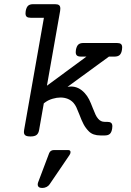

<svg xmlns="http://www.w3.org/2000/svg" viewBox="-20 -661 640 937"><path d="M274.4 -619.1Q274.4 -611.8 273.4 -607.4L209 -242.7L401.9 -384.8H375.5Q361.8 -384.8 355.7 -389.9Q349.6 -395 349.6 -406.7Q349.6 -409.2 350.6 -418Q354 -436 362.3 -443.6Q370.6 -451.2 387.2 -451.2H550.3Q564 -451.2 570.1 -446.3Q576.2 -441.4 576.2 -429.7Q576.2 -422.4 575.2 -418Q572.3 -399.9 563.7 -392.3Q555.2 -384.8 538.6 -384.8H511.7L309.6 -237.3Q318.4 -238.8 326.2 -238.8Q364.3 -238.8 393.1 -207Q406.2 -192.9 414.8 -175.8Q423.3 -158.7 433.1 -132.8Q440.9 -112.8 446.3 -101.3Q451.7 -89.8 459 -81.5Q471.7 -66.4 490.7 -66.4H502.4Q516.1 -66.4 522.2 -61.5Q528.3 -56.6 528.3 -44.9Q528.3 -37.6 527.3 -33.2Q524.4 -15.1 516.1 -7.6Q507.8 0 491.2 0H470.2Q433.6 0 414.1 -19.5Q397.9 -35.6 387.9 -54.7Q377.9 -73.7 367.2 -102.5Q358.4 -125 352.8 -137Q347.2 -148.9 338.9 -158.7Q327.1 -171.9 310.8 -178.5Q294.4 -185.1 275.4 -185.1Q257.3 -185.1 237.1 -179.2Q216.8 -173.3 202.6 -163.1L193.8 -156.7L170.9 -26.9Q168 -9.8 158.4 -2.4Q148.9 4.9 129.4 4.9H128.4Q111.3 4.9 104 -0.2Q96.7 -5.4 96.7 -17.1Q96.7 -19 97.7 -26.9L194.3 -574.2H130.4Q116.7 -574.2 110.6 -579.1Q104.5 -584 104.5 -595.7Q104.5 -603 105.5 -607.4Q108.9 -625.5 117.2 -633.1Q125.5 -640.6 142.1 -640.6H248.5Q262.2 -640.6 268.3 -635.7Q274.4 -630.9 274.4 -619.1ZM324.2 81.5Q324.2 88.9 318.8 96.2L222.2 238.3Q216.8 246.6 207 251.5Q197.3 256.3 186 256.3Q175.3 256.3 169.7 252Q164.1 247.6 164.1 239.3Q164.1 234.4 166 229L219.7 86.9Q222.7 79.1 228.8 75.2Q234.9 71.3 243.2 71.3H312.5Q324.2 71.3 324.2 81.5Z"/></svg>

Font: Courier Prime
Style: Italic
Weight: 400
Italic angle: -10°
Designer: Alan Dague-Greene
Foundry: Quote-Unquote Apps
Version: Version 3.018